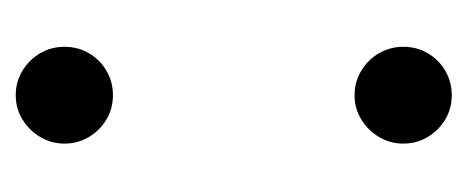

<svg xmlns="http://www.w3.org/2000/svg" viewBox="-191 -379 580 238"><g transform="rotate(-90 99.0 -260.0)"><path d="M100 -410Q83.5 -410 70 -418Q56.5 -426 48.2 -439.8Q40 -453.5 40 -470Q40 -486.5 48.2 -500.2Q56.5 -514 70 -522.2Q83.5 -530.5 100 -530.5Q116.5 -530.5 130.2 -522.2Q144 -514 152 -500.2Q160 -486.5 160 -470Q160 -453.5 152 -439.8Q144 -426 130.2 -418Q116.5 -410 100 -410ZM100 10Q83.5 10 70 2Q56.5 -6 48.2 -19.8Q40 -33.5 40 -50Q40 -66.5 48.2 -80.2Q56.5 -94 70 -102.2Q83.5 -110.5 100 -110.5Q116.5 -110.5 130.2 -102.2Q144 -94 152 -80.2Q160 -66.5 160 -50Q160 -33.5 152 -19.8Q144 -6 130.2 2Q116.5 10 100 10Z"/></g></svg>

Font: Bodoni Moda SC 11pt
Style: Regular
Weight: 400
Version: Version 2.005